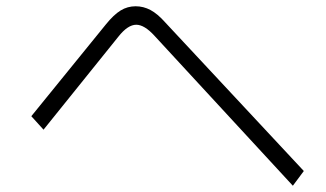

<svg xmlns="http://www.w3.org/2000/svg" viewBox="-20 -656 1040 613"><path d="M473 -542Q441 -577 415 -577Q388 -577 358 -539L119 -242L80 -285L318 -578Q343 -609 365 -622.5Q387 -636 413 -636Q438 -636 460.5 -624Q483 -612 507 -585L950 -110L915 -63Z"/></svg>

Font: IBM Plex Sans JP Light
Style: Regular
Weight: 300
Designer: Mike Abbink; Paul van der Laan; Pieter van Rosmalen; Wujin Sim; Yejin Wi; Jinhee Kim; Boomi Park; Yona Kim; Kichan Ma
Foundry: Sandoll Inc.
Version: Version 1.002